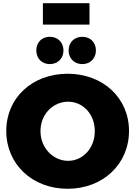

<svg xmlns="http://www.w3.org/2000/svg" viewBox="-20 -1166 842 1195"><path d="M247 -1146V-1013H537V-1146ZM290 -937C240 -937 206 -902 206 -852C206 -803 240 -767 290 -767C340 -767 375 -803 375 -852C375 -902 340 -937 290 -937ZM492 -937C442 -937 407 -902 407 -852C407 -803 442 -767 492 -767C542 -767 577 -803 577 -852C577 -902 542 -937 492 -937ZM401 -707C181 -707 19 -557 19 -351C19 -144 181 9 401 9C621 9 783 -145 783 -351C783 -556 621 -707 401 -707ZM404 -533C496 -533 570 -456 570 -350C570 -244 496 -165 404 -165C312 -165 232 -244 232 -350C232 -456 311 -533 404 -533Z"/></svg>

Font: Montserrat ExtraBold
Style: Regular
Weight: 800
Designer: Julieta Ulanovsky
Foundry: Julieta Ulanovsky
Version: Version 4.000